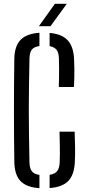

<svg xmlns="http://www.w3.org/2000/svg" viewBox="-20 -977 457 1004"><path d="M186.2 6.9Q119.1 2.6 87.6 -29.8Q56.1 -62.2 54.9 -130.5Q53.9 -204.1 53.4 -270.2Q52.9 -336.3 52.9 -399.8Q52.9 -463.4 53.4 -529.3Q53.9 -595.3 54.9 -668.9Q55.9 -736.1 87.7 -768.7Q119.4 -801.2 186.2 -805.6V-736.3Q158.6 -732.4 146.8 -718Q135 -703.5 134.1 -671.6Q132.6 -593 131.6 -527.2Q130.6 -461.3 130.6 -399.6Q130.6 -337.8 131.6 -272.3Q132.6 -206.7 134.1 -127.6Q135 -96.2 146.8 -81.2Q158.6 -66.3 186.2 -62.4ZM239.4 6.4V-62.8Q267 -67.1 278.8 -82.1Q290.7 -97 292.1 -127.6Q293.1 -150.4 293.1 -172.7Q293.2 -195 292.7 -222.7Q292.2 -250.5 291.2 -288.4H370.4Q372.3 -240.4 372.7 -203.7Q373.1 -166.9 371.3 -130.5Q368.3 -63.1 337.4 -30.9Q306.5 1.3 239.4 6.4ZM287.5 -521.9Q288.4 -549 288.7 -572.9Q289 -596.8 289 -620.9Q289 -645 288.1 -671.6Q287.2 -701.6 275.9 -716.3Q264.6 -731 239.4 -735.8V-804.7Q303.2 -799.4 333.8 -766.5Q364.3 -733.6 367.3 -668.8Q368.6 -642.9 368.8 -619.1Q369.1 -595.3 368.6 -571.8Q368.1 -548.3 366.7 -521.9ZM183.4 -840 267.1 -957.1H329.3L244 -840Z"/></svg>

Font: Big Shoulders Stencil Text Thin
Style: Regular
Weight: 100
Designer: Patric King
Foundry: XO Type Co
Version: Version 2.001